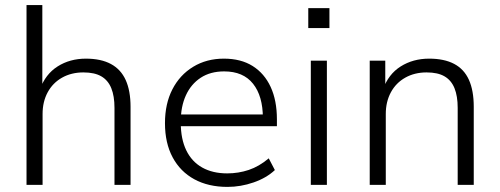

<svg xmlns="http://www.w3.org/2000/svg" viewBox="-20 -725 1960 753"><path d="M84 0V-705H146V-375H137Q158 -434 206 -464.5Q254 -495 317 -495Q376 -495 415 -474Q454 -453 473 -411Q492 -369 492 -306V0H429V-302Q429 -348 416.5 -379Q404 -410 377.5 -425.5Q351 -441 307 -441Q260 -441 223.5 -420.5Q187 -400 167 -363Q147 -326 147 -278V0Z M872 8Q797 8 742 -22Q687 -52 657 -108Q627 -164 627 -242Q627 -318 656 -374.5Q685 -431 737.5 -463Q790 -495 858 -495Q925 -495 971 -466Q1017 -437 1041.5 -384Q1066 -331 1066 -257V-230H672V-276H1029L1011 -262Q1011 -348 972.5 -396.5Q934 -445 859 -445Q805 -445 767 -420Q729 -395 709 -351Q689 -307 689 -249V-243Q689 -180 710.5 -135.5Q732 -91 773 -68Q814 -45 871 -45Q915 -45 955.5 -58.5Q996 -72 1034 -104L1058 -58Q1025 -27 974.5 -9.5Q924 8 872 8Z M1189 -615V-693H1272V-615ZM1199 0V-487H1262V0Z M1430 0V-487H1491V-374H1482Q1503 -434 1551.5 -464.5Q1600 -495 1663 -495Q1722 -495 1761 -474.5Q1800 -454 1819 -412Q1838 -370 1838 -306V0H1775V-302Q1775 -348 1762.5 -379Q1750 -410 1723.5 -425.5Q1697 -441 1653 -441Q1606 -441 1569.5 -420.5Q1533 -400 1513 -363Q1493 -326 1493 -278V0Z"/></svg>

Font: Nunito Sans 11pt Light
Style: Regular
Weight: 300
Version: Version 3.101;gftools[0.9.27]